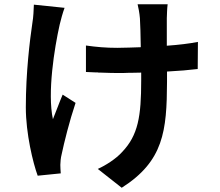

<svg xmlns="http://www.w3.org/2000/svg" viewBox="-20 -814 1040 907"><path d="M769 -476C825 -479 874 -483 914 -488L915 -616C874 -608 824 -602 768 -598V-728C769 -750 769 -772 772 -794H630C634 -778 639 -752 641 -727C643 -700 644 -647 645 -591C607 -590 570 -588 534 -588C481 -588 435 -592 386 -599V-474C401 -473 416 -473 431 -472H441C443 -472 444 -471 446 -471H456C485 -470 514 -469 537 -469C554 -469 570 -469 587 -470H597C613 -470 630 -471 647 -471V-434C647 -265 633 -175 556 -95C528 -64 480 -33 442 -16L555 73C753 -53 768 -195 769 -427V-476ZM267 5C266 -9 265 -25 265 -35C265 -47 267 -69 271 -84C283 -141 308 -242 337 -328L276 -367C260 -330 243 -282 230 -251C203 -375 237 -587 262 -698C267 -719 276 -753 285 -777L140 -792C139 -767 138 -734 133 -706C121 -625 102 -472 102 -307C102 -183 136 -44 158 16L267 5Z"/></svg>

Font: Glow Sans SC Normal
Style: Bold
Weight: 700
Designer: Ryoko NISHIZUKA (kana, bopomofo & ideographs); Paul D. Hunt (Latin, Greek & Cyrillic); Sandoll Communications, Soo-young
Version: Version 0.93